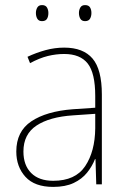

<svg xmlns="http://www.w3.org/2000/svg" viewBox="-20 -724 498 754"><path d="M232 -537Q307 -537 343.5 -494Q380 -451 380 -353V0H358L355 -99H353Q342 -71 322 -46Q302 -21 269.5 -5.5Q237 10 189 10Q116 10 80 -29.5Q44 -69 44 -129Q44 -208 103 -247.5Q162 -287 266 -295L354 -301V-347Q354 -437 324.5 -474.5Q295 -512 232 -512Q200 -512 167.5 -504Q135 -496 98 -476L88 -501Q122 -517 158.5 -527Q195 -537 232 -537ZM267 -271Q175 -265 123.5 -231Q72 -197 72 -129Q72 -75 102.5 -44.5Q133 -14 189 -14Q276 -14 314.5 -71.5Q353 -129 354 -220V-277ZM121 -673Q121 -685 126.5 -694.5Q132 -704 145 -704Q159 -704 164.5 -694.5Q170 -685 170 -673Q170 -659 164.5 -650Q159 -641 145 -641Q132 -641 126.5 -650.5Q121 -660 121 -673ZM290 -673Q290 -685 295.5 -694.5Q301 -704 314 -704Q328 -704 333.5 -695Q339 -686 339 -673Q339 -660 333.5 -650.5Q328 -641 314 -641Q301 -641 295.5 -650.5Q290 -660 290 -673Z"/></svg>

Font: Noto Sans Khmer UI SemiCondensed Thin
Style: Regular
Weight: 100
Width: 4
Designer: Danh Hong and the Monotype Design Team
Foundry: Monotype Imaging Inc.
Version: Version 2.002; ttfautohint (v1.8.4.7-5d5b)